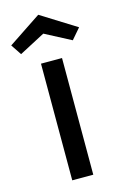

<svg xmlns="http://www.w3.org/2000/svg" viewBox="-156 -821 557 874"><g transform="rotate(-15 122.0 -384.0)"><path d="M170.9 0H71.8V-549.8H170.9ZM239.3 -615.2 117.2 -679.2 -4.4 -615.2 -37.6 -665 117.2 -768.1 282.2 -665Z"/></g></svg>

Font: Bruno Ace SC
Style: Regular
Weight: 400
Designer: Astigmatic (AOETI)
Foundry: Astigmatic (AOETI)
Version: Version 1.000